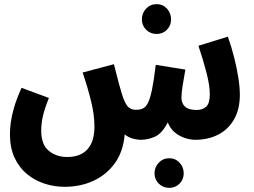

<svg xmlns="http://www.w3.org/2000/svg" viewBox="-20 -670 1228 927"><path d="M292 232Q243 232 196 217Q149 202 111 171Q73 140 50.5 92Q28 44 28 -22Q28 -48 32 -78.5Q36 -109 47.5 -149.5Q59 -190 84 -246L216 -197Q194 -141 186.5 -107Q179 -73 179 -39Q179 28 215.5 58Q252 88 304 88Q369 88 402.5 50.5Q436 13 436 -59Q436 -115 420 -180.5Q404 -246 379 -320L530 -360Q544 -303 553.5 -268.5Q563 -234 568 -218Q583 -169 598.5 -154Q614 -139 639 -140Q657 -140 670.5 -146.5Q684 -153 694.5 -173.5Q705 -194 714 -238Q723 -282 732 -357L875 -334Q868 -296 862 -258Q856 -220 856 -197Q856 -172 873 -155.5Q890 -139 930 -139Q958 -139 975.5 -155Q993 -171 993 -215Q993 -256 977.5 -317Q962 -378 938 -449L1080 -493Q1097 -446 1110 -395Q1123 -344 1130.5 -296.5Q1138 -249 1138 -213Q1138 -142 1110 -93.5Q1082 -45 1033.5 -20Q985 5 921 5Q901 5 875 -3Q849 -11 826 -29Q803 -47 790 -79Q762 -25 728 -10Q694 5 659 5Q644 5 622.5 -0.5Q601 -6 582 -21Q575 62 534.5 118Q494 174 431 203Q368 232 292 232ZM797 237Q767 237 746.5 216.5Q726 196 726 167Q726 137 746.5 115.5Q767 94 797 94Q827 94 847 115.5Q867 137 867 167Q867 196 847 216.5Q827 237 797 237ZM736 -506Q706 -506 685.5 -526.5Q665 -547 665 -576Q665 -607 685.5 -628.5Q706 -650 736 -650Q766 -650 786 -628.5Q806 -607 806 -576Q806 -547 786 -526.5Q766 -506 736 -506Z"/></svg>

Font: Noto Sans Arabic ExtCond ExtBd
Style: Regular
Weight: 800
Width: 2
Designer: Monotype Design Team, Nadine Chahine, Nizar Qandah and Khaled Hosny
Foundry: Monotype Imaging Inc.
Version: Version 2.012; ttfautohint (v1.8.4.7-5d5b)